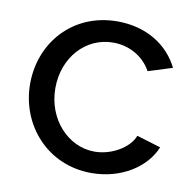

<svg xmlns="http://www.w3.org/2000/svg" viewBox="-66 -598 686 675"><g transform="rotate(10 277.0 -260.5)"><path d="M302 10C407 10 494 -45 525 -121L439 -147C423 -103 361 -66 300 -66C205 -66 126 -152 126 -262C126 -373 202 -455 299 -455C357 -455 408 -426 435 -377L521 -404C483 -481 404 -531 301 -531C142 -531 36 -409 36 -262C36 -115 145 10 302 10Z"/></g></svg>

Font: FIGSv2-sans-serif Medium
Style: Regular
Weight: 500
Designer: Matt McInerney, Pablo Impallari, Rodrigo Fuenzalida,Mirko Velimirovic
Foundry: Matt McInerney, Pablo Impallari, Rodrigo Fuenzalida
Version: Version 4.021;hotconv 1.0.109;makeotfexe 2.5.65596